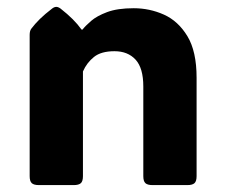

<svg xmlns="http://www.w3.org/2000/svg" viewBox="-20 -536 655 556"><path d="M549.3 -311V-25.9Q549.3 -11.2 543.2 -5.6Q537.1 0 522.5 0H421.9Q407.2 0 401.1 -5.6Q395 -11.2 395 -25.9V-285.6Q395 -338.9 372.6 -363.3Q350.1 -387.7 311.5 -387.7Q272.9 -387.7 252.2 -371.1Q231.4 -354.5 220.2 -329.1V-25.9Q220.2 -11.2 214.1 -5.6Q208 0 193.4 0H92.8Q78.1 0 72 -5.6Q65.9 -11.2 65.9 -25.9V-435.1Q65.9 -446.8 70.8 -453.1Q81.1 -466.8 95.5 -481Q109.9 -495.1 130.9 -511.2Q137.2 -516.1 143.1 -516.1Q148.4 -516.1 155.3 -511.2Q175.8 -495.1 190.4 -480.5Q205.1 -465.8 216.3 -450.2H218.8Q227.1 -460.9 243.7 -475.3Q260.3 -489.7 290.3 -501Q320.3 -512.2 367.2 -512.2Q413.1 -512.2 454.6 -493.7Q496.1 -475.1 522.7 -431.2Q549.3 -387.2 549.3 -311Z"/></svg>

Font: ADLaM Display
Style: Regular
Weight: 400
Designer: Mark Jamra, Neil Patel, Concept: Andrew Footit
Foundry: Microsoft
Version: Version 2.000; ttfautohint (v1.8.4.7-5d5b);gftools[0.9.28]